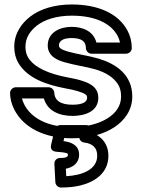

<svg xmlns="http://www.w3.org/2000/svg" viewBox="-20 -583 649 858"><path d="M304.1 -65C354.5 -65 419.3 -82.2 419.3 -146C419.3 -199.9 369.6 -214.5 342.6 -223.3C325.7 -228.8 304 -233 280 -237.6C199 -253.2 133.3 -280.5 105.5 -326.4C97.9 -339 93.7 -354.3 93.7 -374C93.7 -415.4 115.8 -446.1 145.6 -469.2C179 -495.1 232.8 -513 300.8 -513C405.6 -513 474.9 -478.5 504.9 -424C510.3 -414.1 514.2 -403.4 516.4 -393H410.8C397.8 -442.9 351.2 -463 299.7 -463C249.3 -463 193.3 -439.1 193.3 -380C193.3 -329 241.8 -312.7 267.9 -305C310.5 -292.4 369.8 -284 406.4 -273C454.1 -258.8 488.3 -236.7 507.8 -205.3C516.3 -191.6 521.1 -174.4 521.1 -152C521.1 -109.2 497.5 -79.1 465 -57.2C427.7 -32.1 371.2 -15 300.8 -15C191.8 -15 119.2 -56.3 88.7 -115.5C83.9 -124.8 80.2 -134.8 78.1 -143H176.1C192.1 -86 246.8 -65 304.1 -65ZM304.1 -115C249.4 -115 224.2 -134.6 222.4 -169.3C221.7 -181.3 211.1 -193 197.4 -193H50C39.3 -193 25 -183.1 25 -168C25 -142.3 31.7 -116.9 44.3 -92.5C86 -11.6 180.1 35 300.8 35C379 35 445.2 16.4 493 -15.8C533.6 -43.2 571.1 -88 571.1 -152C571.1 -250.4 496.4 -298.3 420.7 -321C378.3 -333.6 319.1 -342.1 282 -353C252.5 -361.7 243.3 -369.5 243.3 -380C243.3 -397.6 258.3 -413 299.7 -413C347.4 -413 363.8 -396.1 363.8 -368C363.8 -357.3 373.7 -343 388.8 -343H543.9C554.6 -343 568.9 -352.9 568.9 -368C568.9 -396.5 562.2 -423.6 548.8 -448C506.4 -525.1 415 -563 300.8 -563C224.4 -563 159.7 -543.4 115 -508.8C77.8 -480 43.7 -435.4 43.7 -374C43.7 -347 49.8 -322 62.7 -300.6C103.8 -232.5 188 -204.3 271 -188.4C295.2 -183.8 313.3 -180.2 327.2 -175.7C361.1 -164.7 369.3 -159.9 369.3 -146C369.3 -129.5 353.1 -115 304.1 -115ZM276.1 204.4 274.3 170.9C303.9 165.6 333.5 146.9 333.5 108C333.5 61.4 289.6 50.7 263.7 47.6L268.8 26H334.3C332.8 38.3 340.2 51.8 355.9 53.8C394.6 58.8 414.4 77.1 414.4 113C414.4 174.5 348.4 200.3 276.1 204.4ZM283.5 108C283.5 115.8 280.6 123 248 123C231.9 123 222.3 136.3 223 149.3L227.4 231.3C228.1 243.3 238.7 255 252.4 255C284.7 255 313.6 252.1 339.2 245.8C399.9 230.9 464.4 192.9 464.4 113C464.4 60.2 432.6 23.7 388.3 9.8L389.1 5.8C394.5 -21.5 371.5 -24 364.6 -24H249.1C238.6 -24 227.5 -16.3 224.8 -4.8L208.3 64.2C202.2 89.8 223.1 94.4 230.7 94.9C280.8 98.7 283.5 102.3 283.5 108Z"/></svg>

Font: Asimov
Style: WidOu
Weight: 500
Designer: Google
Version: Version 2.000980; 2014